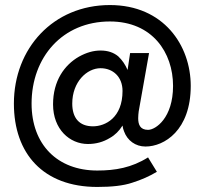

<svg xmlns="http://www.w3.org/2000/svg" viewBox="-20 -730 810 760"><path d="M190 -317C190 -218 256 -160 328 -160C360 -160 389 -168 415 -184C435 -195 452 -212 465 -233C466 -225 468 -217 471 -210C484 -174 516 -150 556 -150C630 -150 735 -214 735 -390C735 -550 628 -710 415 -710C191 -710 35 -539 35 -320C35 -122 151 10 365 10C422 10 469 5 504 -7C539 -18 571 -32 601 -50L566 -107C501 -66 436 -55 365 -55C207 -55 105 -158 105 -320C105 -503 227 -645 415 -645C583 -645 665 -522 665 -390C665 -263 596 -216 566 -216C534 -216 527 -238 527 -262C527 -270 528 -282 529 -289L570 -520H495L485 -453C476 -474 464 -492 448 -507C430 -522 407 -530 378 -530C350 -530 322 -522 293 -506C235 -473 190 -410 190 -317ZM266 -320C266 -406 324 -460 378 -460C427 -460 465 -426 465 -370C465 -264 397 -230 348 -230C293 -230 266 -264 266 -320Z"/></svg>

Font: Jost
Style: Regular
Weight: 400
Version: Version 3.710